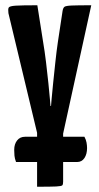

<svg xmlns="http://www.w3.org/2000/svg" viewBox="-20 -520 375 730"><path d="M121 190V96H41Q36 83 35 72Q34 61 34 50Q34 28 45 14Q56 0 75 0H121V-15L12 -470Q10 -485 13 -491Q16 -497 40 -498.5Q64 -500 122 -500L144 -360Q150 -325 155 -283.5Q160 -242 164 -203.5Q168 -165 170 -141Q172 -117 172 -117H174Q174 -117 176 -141Q178 -165 182 -203.5Q186 -242 190.5 -284Q195 -326 200 -360L218 -479Q220 -490 225 -494Q230 -498 252.5 -499Q275 -500 327 -500L220 -12V0H301Q307 11 309 22Q311 33 311 43Q311 66 301 81Q291 96 273 96H220V171Q220 181 217 184.5Q214 188 193.5 189Q173 190 121 190Z"/></svg>

Font: Yanone Kaffeesatz SemiBold
Style: Regular
Weight: 600
Designer: Yanone (Cyrillic: Daniel Pouzeot, Huerta Tipografica, and Cyreal)
Foundry: Yanone
Version: Version 2.003